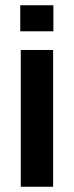

<svg xmlns="http://www.w3.org/2000/svg" viewBox="-20 -710 281 730"><path d="M59 -520H182V0H59ZM57 -690H183V-591H57Z"/></svg>

Font: D-DIN
Style: DIN-Bold
Weight: 700
Designer: Charles Nix
Foundry: Datto Inc.
Version: Version 1.00